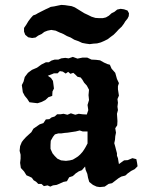

<svg xmlns="http://www.w3.org/2000/svg" viewBox="-20 -750 582 783"><path d="M260 -512 277 -518 296 -511 316 -515H336L353 -507L372 -506L388 -504L404 -495L417 -489L428 -486L435 -470L450 -453L457 -428L465 -411L461 -399V-386L465 -360L459 -346L461 -331L459 -315L461 -301L457 -286L459 -256L458 -239L450 -227L453 -209L450 -194L449 -180L446 -166L450 -152L453 -140L457 -125V-115L461 -105L463 -92L465 -81L486 -96L501 -97L520 -105L536 -101L539 -86L541 -72L529 -60L515 -53L501 -43L491 -34L475 -30L463 -23L437 -3L423 0L407 11L387 13L374 11L359 4L344 -8L339 -25L336 -41L329 -58L327 -71L314 -56L301 -51L289 -43L277 -32L262 -27L253 -11L238 -8L223 -1L211 4L196 6L185 11L174 6L159 9L149 0H136L127 -9L117 -15L110 -25L100 -30L88 -35L78 -51L65 -65L62 -86L64 -103V-119L60 -135L62 -154L69 -171L76 -180L86 -191L98 -202L108 -211L116 -225L142 -243L157 -248L167 -263L181 -264L190 -271L203 -275L213 -284H227L239 -286L255 -282L269 -288L287 -282L301 -286L316 -284L334 -283L340 -301L337 -322L343 -342L341 -362L343 -384L334 -401L323 -413L316 -425L309 -434L296 -437L287 -446L279 -453L267 -449L258 -457L248 -450L236 -458L224 -460L215 -451H200L193 -448L175 -441L188 -432L196 -420L198 -405L200 -389L194 -377L193 -359L178 -354L165 -342L149 -334L133 -329L116 -331L100 -333L91 -347L81 -359L73 -374L71 -389L69 -403L76 -417L81 -436L94 -453L110 -465L131 -474L149 -487L167 -496H179L190 -503L203 -507H218L230 -512L246 -514ZM305 -218 289 -214 269 -211 256 -209 244 -208 230 -206H218L204 -202L196 -192L187 -176L186 -159V-143L194 -125L203 -114L214 -103L229 -96L249 -94L265 -96L277 -99L287 -105L298 -112L307 -120L316 -130L323 -140L329 -150L337 -165V-214H317ZM215 -727 230 -730 245 -729 258 -727 272 -725 285 -720 324 -696 339 -689 353 -682 369 -677 384 -676H399L412 -679L424 -686L435 -696L447 -702L458 -711L472 -714L486 -712L500 -707L506 -696L505 -684L500 -674L491 -663L485 -653L476 -641L465 -631L455 -620L443 -608L432 -600L419 -590L405 -583L391 -577L376 -573L361 -572L346 -570L331 -572L315 -575L300 -582L283 -588L268 -597L253 -603L239 -611L222 -618L207 -625L189 -628L174 -625L161 -620L149 -611L136 -605L125 -597L111 -595L95 -598L83 -608L78 -621V-636L87 -649L96 -664L106 -677L115 -687L126 -691L136 -697L166 -712L177 -717L187 -722L201 -724Z"/></svg>

Font: Tagesschrift
Style: Regular
Weight: 400
Designer: Yanone
Version: Version 2.000; ttfautohint (v1.8.4.7-5d5b)